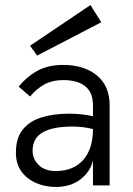

<svg xmlns="http://www.w3.org/2000/svg" viewBox="-20 -734 525 760"><path d="M201 6Q159 6 123 -9.5Q87 -25 65 -55Q43 -85 43 -130Q43 -187 69.5 -220.5Q96 -254 143.5 -269Q191 -284 253 -284Q303 -284 348 -274V-317Q348 -368 317.5 -392.5Q287 -417 230 -417Q188 -417 157 -400.5Q126 -384 99 -352L54 -391Q84 -429 126.5 -453Q169 -477 230 -477Q313 -477 363.5 -435.5Q414 -394 414 -317V0H348V-99Q338 -55 299 -24.5Q260 6 201 6ZM201 -57Q270 -57 309 -100.5Q348 -144 348 -223Q311 -233 266 -233Q189 -233 149 -210Q109 -187 109 -137Q109 -105 133 -81Q157 -57 201 -57ZM127 -514 99 -553 338 -714 381 -646Z"/></svg>

Font: Lil Grotesk
Style: Regular
Weight: 400
Designer: Bastien Sozeau
Foundry: NBR — Bastien Sozeau
Version: Version 4.002; ttfautohint (v1.8.4.7-5d5b)